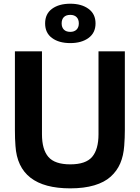

<svg xmlns="http://www.w3.org/2000/svg" viewBox="-20 -1009 759 1043"><path d="M658.2 -303.2Q658.2 -260.3 654.8 -216.8Q650.9 -163.1 633.3 -121.8Q615.7 -80.6 581.5 -49.6Q547.4 -18.6 491.9 -2.2Q436.5 14.2 361.8 14.2Q78.6 14.2 64 -216.8Q61 -253.9 61 -303.2V-730H208V-279.8Q208 -196.8 242.9 -156.5Q277.8 -116.2 361.8 -116.2Q446.3 -116.2 480.7 -157Q515.1 -197.8 515.1 -279.8V-730H658.2ZM361.8 -988.8Q422.9 -988.8 460.9 -960.9Q499 -933.1 499 -881.8Q499 -830.6 460.9 -802.7Q422.9 -774.9 361.8 -774.9Q300.3 -774.9 262.7 -802.5Q225.1 -830.1 225.1 -881.8Q225.1 -933.6 262.7 -961.2Q300.3 -988.8 361.8 -988.8ZM314.9 -881.8Q314.9 -860.4 327.1 -848.1Q339.4 -835.9 361.8 -835.9Q383.3 -835.9 395.8 -848.1Q408.2 -860.4 408.2 -881.8Q408.2 -903.8 396 -916Q383.8 -928.2 361.8 -928.2Q339.4 -928.2 327.1 -916.3Q314.9 -904.3 314.9 -881.8Z"/></svg>

Font: Nacelle Bold
Style: Regular
Weight: 700
Designer: Sora Sagano
Foundry: Sora Sagano
Version: Version 1.000;FEAKit 1.0